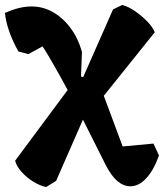

<svg xmlns="http://www.w3.org/2000/svg" viewBox="-25 -527 660 773"><path d="M500 223Q472 223 447 201.5Q422 180 399 134L292 -79L263 -136Q251 -158 240.5 -177Q230 -196 218.5 -217.5Q207 -239 190 -268Q179 -287 170.5 -301.5Q162 -316 153 -330Q144 -344 132 -361L193 -366L89 -309L49 -320Q26 -361 12 -401Q-2 -441 -5 -475Q27 -489 52.5 -495Q78 -501 103 -501Q148 -501 188.5 -478Q229 -455 259.5 -413.5Q290 -372 305 -318L300 -191L383 -168L485 106L433 66L593 51L615 99Q594 158 564 190.5Q534 223 500 223ZM161 226Q136 221 108.5 204Q81 187 61 164Q41 141 36 120L258 -179L329 -91L201 201ZM326 -149 289 -172 287 -224 354 -201ZM383 -129 296 -185 430 -489 467 -507Q491 -501 518 -482.5Q545 -464 567.5 -441Q590 -418 598 -397Z"/></svg>

Font: Eczar ExtraBold
Style: Regular
Weight: 800
Designer: Vaibhav Singh
Foundry: Rosetta Type Foundry
Version: Version 2.000